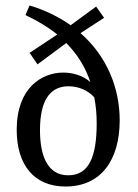

<svg xmlns="http://www.w3.org/2000/svg" viewBox="-20 -673 505 701"><path d="M417 -234C417 -352 370 -468 274 -552L360 -608L331 -649L238 -581C195 -611 145 -636 88 -653L73 -618C117 -597 156 -574 189 -547L88 -480L117 -438L222 -516C262 -475 292 -428 310 -373C284 -397 246 -408 211 -408C134 -408 41 -354 41 -199C41 -70 105 8 219 8C350 8 417 -90 417 -234ZM229 -33C152 -33 126 -107 126 -198C126 -317 170 -358 230 -358C266 -358 300 -344 324 -318C330 -289 333 -257 333 -223C333 -99 304 -33 229 -33Z"/></svg>

Font: Yrsa
Style: Regular
Weight: 400
Designer: Anna Giedrys (Yrsa+Rasa design), David Brezina (Yrsa art-direction, Rasa art-direction, design)
Foundry: Rosetta Type Foundry
Version: Version 1.001;PS 1.1;hotconv 1.0.88;makeotf.lib2.5.647800